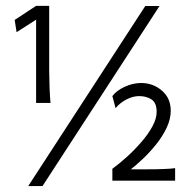

<svg xmlns="http://www.w3.org/2000/svg" viewBox="-20 -606 626 644"><path d="M74.7 18.1 467.3 -585.9H515.1L122.6 18.1ZM101.1 -260.7V-540L35.6 -498L29.3 -539.1L101.1 -586.4H145V-369.6Q145 -347.2 146.2 -313.2Q147.5 -279.3 149.4 -260.7ZM356.9 0V-40Q379.4 -56.2 405 -79.3Q430.7 -102.5 453.6 -128.9Q476.6 -155.3 491 -181.6Q505.4 -208 505.4 -230.5Q505.4 -261.7 487.8 -272.7Q470.2 -283.7 446.8 -283.7Q426.3 -283.7 404.3 -272.5Q382.3 -261.2 367.7 -243.2L356.9 -283.7Q370.6 -302.2 398.2 -314.9Q425.8 -327.6 453.6 -327.6Q493.2 -327.6 522.9 -302.2Q552.7 -276.9 552.7 -234.4Q552.7 -206.5 539.1 -177.7Q525.4 -148.9 504.2 -122.3Q482.9 -95.7 460 -74Q437 -52.2 418.9 -38.1H472.2Q504.9 -38.1 529.5 -39.1Q554.2 -40 567.4 -42V0Z"/></svg>

Font: Harmattan
Style: Regular
Weight: 400
Designer: George W. Nuss III and SIL International
Foundry: SIL International
Version: Version 4.000